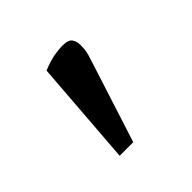

<svg xmlns="http://www.w3.org/2000/svg" viewBox="-76 -786 360 360"><g transform="rotate(-45 103.5 -606.0)"><path d="M56 -495 72 -705Q92 -713 105 -715Q118 -717 126 -717Q142 -717 146.5 -710Q151 -703 151 -694Q151 -689 150.5 -683Q150 -677 148 -670Q146 -663 143 -654L92 -495Z"/></g></svg>

Font: Faustina Light
Style: Italic
Weight: 300
Italic angle: -8°
Designer: Alfonso Garcia
Foundry: http://www.omnibus-type.com
Version: Version 1.200